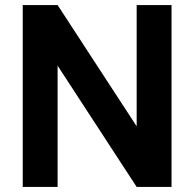

<svg xmlns="http://www.w3.org/2000/svg" viewBox="-20 -740 769 760"><path d="M70 0V-720H208L521 -240V-720H659V0H521L208 -480V0Z"/></svg>

Font: Manrope ExtraLight ExtraBold
Style: Regular
Weight: 800
Version: Version 4.504